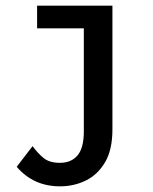

<svg xmlns="http://www.w3.org/2000/svg" viewBox="-20 -483 540 678"><path d="M192 175Q98 175 39 106L95 33Q113 58 134 75Q155 92 191 92Q232 92 254 65.5Q276 39 276 -18V-383H111V-463H377V-26Q377 46 351 90Q325 134 283 154.5Q241 175 192 175Z"/></svg>

Font: Inconsolata SemiBold
Style: Regular
Weight: 600
Monospace: yes
Designer: Raph Levien, Cyreal, Brenton Simpson
Foundry: Raph Levien, Cyreal, Google
Version: Version 3.100; ttfautohint (v1.8.4.7-5d5b)